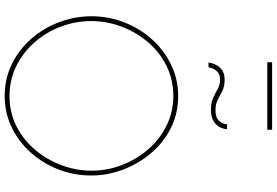

<svg xmlns="http://www.w3.org/2000/svg" viewBox="-196 -948 1150 797"><g transform="rotate(90 378.5 -550.0)"><path d="M379 5Q306 5 245 -25.5Q184 -56 140 -107Q96 -158 72 -222.5Q48 -287 48 -355Q48 -426 73 -490.5Q98 -555 143 -605.5Q188 -656 248.5 -685.5Q309 -715 379 -715Q453 -715 513.5 -684Q574 -653 617.5 -601Q661 -549 685 -485Q709 -421 709 -355Q709 -283 684 -218.5Q659 -154 614 -103.5Q569 -53 509 -24Q449 5 379 5ZM68 -355Q68 -289 91 -228Q114 -167 156 -119Q198 -71 255 -43Q312 -15 379 -15Q448 -15 505 -44Q562 -73 603 -122Q644 -171 666.5 -231.5Q689 -292 689 -355Q689 -421 665.5 -482Q642 -543 600 -591Q558 -639 501.5 -667Q445 -695 379 -695Q310 -695 252.5 -666Q195 -637 154 -588Q113 -539 90.5 -478.5Q68 -418 68 -355ZM436 -851Q407 -851 386.5 -860.5Q366 -870 349 -879.5Q332 -889 311 -889Q290 -889 279 -878.5Q268 -868 264 -856Q260 -844 260 -841H240Q240 -843 242.5 -853.5Q245 -864 252 -876.5Q259 -889 273.5 -898.5Q288 -908 313 -908Q339 -908 357.5 -898.5Q376 -889 394.5 -879.5Q413 -870 438 -870Q466 -870 478 -881Q490 -892 493.5 -904Q497 -916 497 -918H517Q517 -915 514.5 -904Q512 -893 504 -881Q496 -869 479.5 -860Q463 -851 436 -851ZM239 -1085V-1105H519V-1085Z"/></g></svg>

Font: Raleway Thin
Style: Regular
Weight: 100
Designer: Matt McInerney, Pablo Impallari, Rodrigo Fuenzalida
Foundry: Matt McInerney, Pablo Impallari, Rodrigo Fuenzalida
Version: Version 4.026